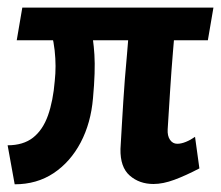

<svg xmlns="http://www.w3.org/2000/svg" viewBox="-28 -470 582 506"><path d="M10.7 15.7 -7.9 -87.1Q33.3 -87.1 59.1 -107.3Q84.9 -127.6 98.5 -165.9Q112 -204.2 116.3 -256.6Q118.4 -276.1 118.4 -296.1Q118.3 -316.1 116 -337.5Q113.7 -358.8 108.3 -379.8L210 -403.7Q218 -369.7 220.8 -326.1Q223.6 -282.4 217.1 -211.5Q211.6 -145.9 184.6 -94.5Q157.5 -43.2 113.3 -13.7Q69.1 15.7 10.7 15.7ZM376.5 14.9Q339.3 14.9 313.9 -7.3Q288.5 -29.5 289.5 -77.6Q291.8 -116.2 293.5 -146.5Q295.2 -176.7 297 -203.8Q298.7 -230.9 301 -260.9Q303.3 -290.9 306.9 -329.4Q310.4 -367.9 314.4 -420.9L436.7 -438.9Q432.2 -384.4 427.9 -334.4Q423.7 -284.3 420.5 -234Q417.3 -183.8 413.9 -129.2Q412.9 -112 420 -101.6Q427.1 -91.1 439.2 -91.1Q449.8 -91.1 462.1 -96.2Q474.4 -101.2 486 -109.4L497.5 -26.2Q461.5 -7.3 431.5 3.8Q401.5 14.9 376.5 14.9ZM16.1 -363.9 30.8 -450H534.5L519.8 -363.9Z"/></svg>

Font: Ancizar Sans Thin
Style: Italic
Weight: 100
Italic angle: -4°
Designer: Cesar Puertas, Viviana Monsalve, Julian Moncada, Julian Prieto, Jose Castro, Mariel Hernandez, Felipe Aragon, Sara Alarc
Version: Version 8.100